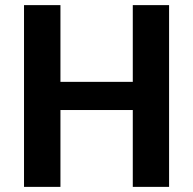

<svg xmlns="http://www.w3.org/2000/svg" viewBox="-20 -729 752 749"><path d="M498 -709H639.6V0H498V-299.8H215.8V0H73.7V-709H215.8V-409.7H498Z"/></svg>

Font: Estedad-FD Bold
Style: Regular
Weight: 700
Designer: Amin Abedi
Version: Version 7.3